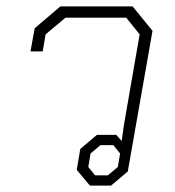

<svg xmlns="http://www.w3.org/2000/svg" viewBox="-20 -578 544 598"><path d="M219 -49 230 -114 282 -158H342L359 -139L366 -189L415 -471L373 -523H184L122 -471L113 -418H75L88 -490L168 -558H393L455 -482L378 -44L326 0H260ZM316 -32 347 -58 354 -100 333 -126H293L262 -100L255 -58L276 -32Z"/></svg>

Font: Chakra Petch ExtraLight
Style: Italic
Weight: 275
Italic angle: -10°
Designer: Katatrad Aksorn Co.,Ltd.
Foundry: Cadson Demak Co.,Ltd.
Version: Version 1.000; ttfautohint (v1.6)